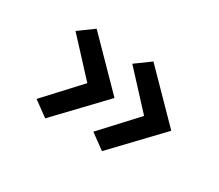

<svg xmlns="http://www.w3.org/2000/svg" viewBox="-84 -651 893 782"><g transform="rotate(30 362.5 -260.5)"><path d="M448 -50 378 -101 536 -272 535 -249 377 -420 447 -471 650 -264V-262ZM181 -50 111 -101 269 -272 268 -249 110 -420 180 -471 383 -264V-262Z"/></g></svg>

Font: Lexend Mega
Style: Regular
Weight: 400
Designer: Bonnie Shaver-Troup, Thomas Jockin
Foundry: Lexend
Version: Version 1.007